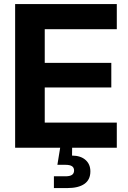

<svg xmlns="http://www.w3.org/2000/svg" viewBox="-20 -748 648 972"><path d="M56.6 0V-727.5H571.3V-600.1H206.5V-429.7H543.5V-305.2H206.5V-127.4H571.3V0ZM252.9 204.1V144.5H311.5Q334 144.5 344.5 137.2Q355 129.9 355 115.2Q355 100.6 344.5 93.5Q334 86.4 311.5 86.4H270.5L288.1 -21.5H345.2V0L344.7 39.6Q388.7 40 413.1 61.8Q437.5 83.5 437.5 119.6Q437.5 162.1 407.2 183.1Q377 204.1 320.8 204.1Z"/></svg>

Font: Inter 28pt
Style: Bold
Weight: 700
Designer: Rasmus Andersson
Foundry: rsms
Version: Version 4.001;git-66647c0bb